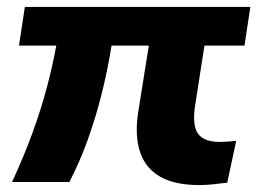

<svg xmlns="http://www.w3.org/2000/svg" viewBox="-20 -526 747 556"><path d="M558 10Q486 10 443.5 -14.5Q401 -39 385.5 -86Q370 -133 380 -200L411 -394H303Q291 -319 273.5 -250.5Q256 -182 233.5 -119.5Q211 -57 181 1H15Q50 -75 74.5 -142.5Q99 -210 115.5 -272Q132 -334 143 -394H35L52 -506H705L688 -394H572L545 -220Q541 -194 542.5 -174Q544 -154 552 -141Q560 -128 576.5 -121.5Q593 -115 617 -115Q626 -115 639 -116Q652 -117 664 -118L638 3Q615 6 594.5 8Q574 10 558 10Z"/></svg>

Font: Nunito Sans 6pt ExtraBold
Style: Italic
Weight: 800
Italic angle: -9°
Version: Version 3.101;gftools[0.9.27]